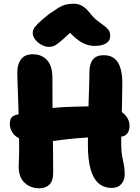

<svg xmlns="http://www.w3.org/2000/svg" viewBox="-20 -1001 755 1033"><path d="M582 10Q538 10 509.5 -15.5Q481 -41 467 -92Q453 -143 453 -219Q453 -318 455 -392Q457 -466 459 -520Q461 -574 461 -613Q461 -657 479.5 -680.5Q498 -704 538 -704Q589 -704 613.5 -666.5Q638 -629 638 -554Q638 -501 636.5 -442.5Q635 -384 633.5 -329.5Q632 -275 632 -233Q632 -190 637 -162.5Q642 -135 646.5 -113Q651 -91 651 -64Q651 -31 632.5 -10.5Q614 10 582 10ZM191 12Q142 12 109.5 -20.5Q77 -53 81 -119Q83 -161 83 -218Q83 -275 81.5 -337Q80 -399 78 -455.5Q76 -512 74.5 -554Q73 -596 73 -612Q73 -655 93 -682Q113 -709 157 -709Q203 -709 232.5 -678.5Q262 -648 262 -580Q262 -507 262.5 -435.5Q263 -364 264 -297.5Q265 -231 265.5 -173Q266 -115 266 -69Q266 -28 246 -8Q226 12 191 12ZM196 -236Q133 -236 97.5 -250Q62 -264 47.5 -286.5Q33 -309 33 -334Q33 -353 39.5 -365Q46 -377 67 -383Q139 -405 213.5 -414.5Q288 -424 364 -426.5Q440 -429 515 -429Q567 -429 603 -415Q639 -401 658 -377Q677 -353 677 -324Q677 -298 664 -282Q651 -266 628 -266Q526 -266 454 -261.5Q382 -257 333 -251Q284 -245 251.5 -240.5Q219 -236 196 -236ZM243 -749Q222 -749 202 -760.5Q182 -772 169 -789Q156 -806 156 -823Q156 -834 161 -845Q166 -856 185 -875Q204 -894 246 -927Q275 -947 294.5 -959Q314 -971 333 -976Q352 -981 377 -981Q403 -981 423.5 -968.5Q444 -956 462 -933Q484 -905 504 -889.5Q524 -874 539.5 -863Q555 -852 564 -840Q573 -828 573 -807Q573 -782 551 -768Q529 -754 488 -754Q464 -754 439 -763.5Q414 -773 386 -797Q358 -821 322 -864L395 -862Q355 -822 329.5 -799Q304 -776 289 -765Q274 -754 264 -751.5Q254 -749 243 -749Z"/></svg>

Font: Shantell Sans ExtraBold
Style: Regular
Weight: 800
Designer: Stephen Nixon, Anya Danilova, Shantell Martin
Foundry: Arrow Type
Version: Version 1.011;[c5ecc13dd]